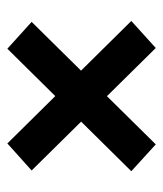

<svg xmlns="http://www.w3.org/2000/svg" viewBox="19 -569 444 522"><g transform="rotate(-90 241.0 -308.0)"><path d="M445 -173 371.5 -106.5 38.5 -444 112 -510ZM36.5 -173 369.5 -510 442.5 -444 109.5 -106.5Z"/></g></svg>

Font: Anek Bangla Medium SemiBold
Style: Regular
Weight: 600
Version: Version 1.003